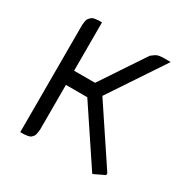

<svg xmlns="http://www.w3.org/2000/svg" viewBox="-138 -705 806 825"><g transform="rotate(30 265.0 -292.0)"><path d="M68.8 0V-532.2L70.8 -549.8L73.2 -559.1L77.1 -565.9L85.9 -575.2L94.2 -580.1L103 -582L120.1 -584H137.2V-344.2H241.2L386.2 -562L391.1 -565.9L403.8 -575.2L413.1 -580.1L420.9 -582L438 -584H478L296.9 -312L297.9 -309.1L481 -34.2V-24.9L429.2 0H425.8L243.2 -273.9H137.2V-50.8L134.8 -34.2L132.8 -24.9L128.9 -17.1L120.1 -7.8L111.8 -3.9L103 -2L85.9 0Z"/></g></svg>

Font: Petahja
Style: Regular
Weight: 400
Designer: T. Christopher White
Version: Version 1.1